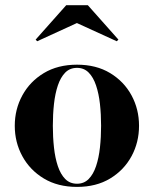

<svg xmlns="http://www.w3.org/2000/svg" viewBox="-20 -724 604 754"><path d="M282.5 10Q207 10 152.2 -23Q97.5 -56 67.8 -110.5Q38 -165 38 -230Q38 -295 67.8 -349.5Q97.5 -404 152.2 -437Q207 -470 282.5 -470Q358 -470 412.5 -437Q467 -404 496.5 -349.5Q526 -295 526 -230Q526 -165 496.5 -110.5Q467 -56 412.5 -23Q358 10 282.5 10ZM282.5 -2.5Q310 -2.5 328.2 -21Q346.5 -39.5 357.2 -71.5Q368 -103.5 372.5 -144.5Q377 -185.5 377 -230Q377 -275 372.5 -315.8Q368 -356.5 357.2 -388.5Q346.5 -420.5 328.2 -439Q310 -457.5 282.5 -457.5Q254.5 -457.5 236.2 -439Q218 -420.5 207.2 -388.5Q196.5 -356.5 192 -315.8Q187.5 -275 187.5 -230Q187.5 -185.5 192 -144.5Q196.5 -103.5 207.2 -71.5Q218 -39.5 236.2 -21Q254.5 -2.5 282.5 -2.5ZM126 -562 120 -568.5 240 -703.5H325L445 -568.5L438.5 -562L282 -633.5Z"/></svg>

Font: Bodoni Moda 18pt
Style: Bold
Weight: 700
Designer: Owen Earl
Foundry: indestructible type
Version: Version 2.004